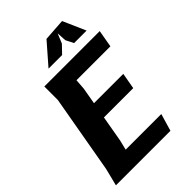

<svg xmlns="http://www.w3.org/2000/svg" viewBox="-273 -1078 1195 1195"><g transform="rotate(-45 325.0 -480.0)"><path d="M533 -114H219.5L235.5 -180L265.5 -351.5H523.5L542.5 -458H284.5L303.5 -567L308.5 -636H607L627 -750H139.5V-631.5L48.5 -115.5L19.5 0H499.5ZM571.5 -810 505.5 -960 358.5 -950 236.5 -810H356L405.5 -861.5L432 -925L435.5 -861.5L461.5 -810Z"/></g></svg>

Font: B612
Style: Regular
Weight: 700
Italic angle: -10°
Designer: Nicolas Chauveau, Thomas Paillot, Jonathan Favre-Lamarine, Jean-Luc Vinot
Foundry: AIRBUS
Version: Version 1.008